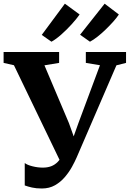

<svg xmlns="http://www.w3.org/2000/svg" viewBox="-39 -1032 720 1067"><path d="M193.5 15.5Q162 15.5 139 10.2Q116 5 98.5 -1.5V-126Q112.5 -115 141.8 -107.8Q171 -100.5 199 -100.5Q225 -100.5 245.5 -108.2Q266 -116 282 -132.5Q298 -149 310 -174.5L309.5 -107L38.5 -669.5L-19 -682.5V-743H289.5V-682.5L208 -669L344 -348L395 -206L346 -205.5L397 -348.5L516.5 -669.5L438 -682.5V-743H661.5V-682.5L608 -669L387 -157Q377 -134 360.8 -104.5Q344.5 -75 321.2 -47.8Q298 -20.5 266.5 -2.5Q235 15.5 193.5 15.5ZM460.5 -800.5 406 -839 542.5 -1011.5 621.5 -951.5Q609.5 -933 589.8 -911Q570 -889 547.2 -867Q524.5 -845 502 -827.5Q479.5 -810 461.5 -800.5ZM246.5 -800.5 193 -838 321.5 -1011.5 403.5 -951.5Q386.5 -927 359 -896.8Q331.5 -866.5 301.5 -840Q271.5 -813.5 247.5 -800.5Z"/></svg>

Font: Merriweather 24pt
Style: Bold
Weight: 700
Designer: Eben Sorkin
Foundry: Eben Sorkin
Version: Version 2.100